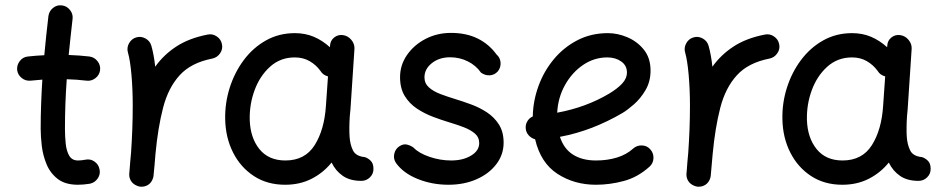

<svg xmlns="http://www.w3.org/2000/svg" viewBox="-20 -660 3572 726"><path d="M358.4 -394.5Q356 -376 340.6 -364.3Q325.2 -352.5 306.6 -355Q271.5 -359.4 232.4 -360.4Q229 -314 227.3 -267.3Q225.6 -220.7 225.6 -173.3Q225.6 -144 228.5 -116.5Q231.4 -88.9 241.9 -71Q252.4 -53.2 274.9 -53.2Q288.1 -53.2 303.2 -56.2Q321.8 -60.1 337.4 -49.1Q353 -38.1 356.4 -19.5Q360.4 -1 349.4 14.9Q338.4 30.8 319.8 34.7Q307.6 36.6 296.4 37.6Q285.2 38.6 274.9 38.6Q226.6 38.6 198.2 16.6Q169.9 -5.4 156 -39.1Q142.1 -72.8 137.9 -108.9Q133.8 -145 133.8 -173.3Q133.8 -220.2 135.5 -266.6Q137.2 -313 140.1 -358.9Q117.7 -357.4 96.2 -355Q77.6 -353 62.5 -364.7Q47.4 -376.5 44.9 -395Q43 -413.6 54.7 -429Q66.4 -444.3 85 -446.3Q115.2 -449.7 147.5 -451.2Q150.9 -488.3 154.8 -525.4Q158.7 -562.5 163.1 -599.1Q165.5 -617.7 180.4 -629.9Q195.3 -642.1 213.9 -639.6Q232.4 -637.7 244.6 -622.3Q256.8 -606.9 254.4 -588.4Q250.5 -554.2 246.8 -520Q243.2 -485.8 239.7 -452.1Q281.2 -450.7 318.4 -446.3Q336.9 -443.8 348.9 -428.5Q360.8 -413.1 358.4 -394.5Z M510.3 45.9Q503.4 44.9 497.1 42Q474.1 32.2 469.2 8.3Q469.2 7.8 469.2 7.3Q469.2 6.8 469.2 6.3Q468.3 1 468.8 -4.9Q468.8 -6.3 469.2 -7.8Q470.7 -26.9 472.2 -45.9Q473.6 -64.9 475.6 -83.5Q478.5 -125 480.2 -170.2Q481.9 -215.3 481.9 -259.8Q481.9 -322.3 477.1 -377.2Q472.2 -432.1 463.9 -460.9Q458.5 -479 467.8 -496.1Q477.1 -513.2 495.1 -518.6Q513.2 -523.9 530 -514.6Q546.9 -505.4 552.2 -487.3Q557.1 -470.2 560.8 -450.2Q564.5 -430.2 566.9 -407.7Q598.6 -452.6 646.7 -484.1Q694.8 -515.6 765.1 -529.3Q783.7 -533.2 799.8 -522.2Q815.9 -511.2 819.3 -492.7Q823.2 -474.6 812.3 -458.5Q801.3 -442.4 782.7 -438.5Q702.6 -422.9 659.4 -375.5Q616.2 -328.1 596.7 -252.7Q577.1 -177.2 567.9 -78.1Q564.5 -33.2 560.5 4.4Q560.1 10.3 557.6 16.1Q557.6 16.1 557.6 16.6Q557.1 17.1 557.1 17.6Q547.9 40.5 523.4 45.4Q522.5 45.4 522 45.4Q522 45.4 521.5 45.4Q516.1 46.4 510.3 45.9Z M1346.2 23.9Q1303.7 23.9 1276.4 5.1Q1249 -13.7 1233.9 -45.4Q1202.1 -6.3 1158 16.1Q1113.8 38.6 1058.1 38.6Q990.2 38.6 939.9 5.6Q889.6 -27.3 861.3 -83.3Q833 -139.2 831.5 -208.5Q830.1 -269.5 848.4 -327.6Q866.7 -385.7 901.6 -432.6Q936.5 -479.5 985.6 -507.1Q1034.7 -534.7 1095.2 -534.7Q1134.3 -534.7 1167 -520.8Q1199.7 -506.8 1227.5 -481.4L1228 -487.8Q1229 -506.3 1243.4 -518.1Q1257.8 -529.8 1276.4 -527.3Q1295.4 -524.9 1308.3 -509.5Q1321.3 -494.1 1320.3 -475.6L1305.2 -247.1Q1304.2 -233.9 1302.7 -221.2Q1301.3 -201.7 1301 -180.2Q1300.8 -158.7 1301.8 -143.6Q1303.7 -113.8 1314.5 -91.6Q1325.2 -69.3 1359.4 -65.9Q1371.1 -62.5 1381.6 -52.2Q1392.1 -42 1392.1 -22Q1392.6 -2.9 1378.9 10.5Q1365.2 23.9 1346.2 23.9ZM1059.1 -53.2Q1133.3 -53.2 1169.9 -111.3Q1206.5 -169.4 1212.4 -259.8L1220.2 -371.1Q1201.2 -376 1191.9 -391.6Q1175.3 -414.6 1150.9 -428.7Q1126.5 -442.9 1094.7 -442.9Q1040.5 -442.9 1001.7 -408.2Q962.9 -373.5 942.9 -319.6Q922.9 -265.6 924.3 -207Q926.3 -139.2 960.9 -96.2Q995.6 -53.2 1059.1 -53.2Z M1862.3 -390.1Q1850.1 -376.5 1832.5 -375.2Q1814.9 -374 1798.8 -385.3Q1779.8 -412.6 1748.8 -428Q1717.8 -443.4 1682.1 -443.4Q1640.6 -443.4 1612.8 -421.1Q1585 -398.9 1585 -367.7Q1585 -344.7 1601.8 -329.6Q1618.7 -314.5 1645.3 -304.4Q1671.9 -294.4 1700.7 -285.6Q1729.5 -276.9 1761.5 -265.1Q1793.5 -253.4 1821.3 -235.1Q1849.1 -216.8 1866.7 -189Q1884.3 -161.1 1884.3 -120.6Q1884.3 -75.2 1856.7 -39.1Q1829.1 -2.9 1782 17.8Q1734.9 38.6 1675.8 38.6Q1613.8 38.6 1559.6 16.8Q1505.4 -4.9 1477.5 -43.5Q1466.8 -59.1 1470.7 -77.9Q1474.6 -96.7 1490.2 -106.9Q1505.9 -117.2 1520.3 -113Q1534.7 -108.9 1543.9 -101.6Q1564 -80.6 1604.2 -66.9Q1644.5 -53.2 1686 -53.2Q1731 -53.2 1761.5 -71.8Q1792 -90.3 1792 -118.7Q1792 -141.1 1775.4 -155.3Q1758.8 -169.4 1732.9 -179.2Q1707 -189 1679.2 -197.3Q1649.9 -206.1 1617.4 -218.3Q1585 -230.5 1556.6 -249.3Q1528.3 -268.1 1510.5 -296.9Q1492.7 -325.7 1492.7 -368.2Q1492.7 -414.1 1519 -452.1Q1545.4 -490.2 1589.1 -512.9Q1632.8 -535.6 1685.1 -535.6Q1743.2 -535.6 1786.1 -514.4Q1829.1 -493.2 1857.4 -454.1Q1871.6 -441.9 1872.8 -423.1Q1874 -404.3 1862.3 -390.1Z M2436 -29.8Q2391.6 10.3 2338.6 24.4Q2285.6 38.6 2233.4 38.6Q2151.4 38.6 2087.9 -2.7Q2024.4 -43.9 2003.4 -133.3Q1989.3 -137.2 1979 -148.4Q1968.8 -159.7 1967.8 -175.3Q1966.8 -189.9 1974.4 -202.1Q1981.9 -214.4 1994.6 -219.7Q1995.6 -277.8 2015.9 -334Q2036.1 -390.1 2073.5 -435.3Q2110.8 -480.5 2162.8 -507.6Q2214.8 -534.7 2278.8 -534.7Q2315.9 -534.7 2353 -518.8Q2390.1 -502.9 2415 -471.7Q2439.9 -440.4 2439.9 -393.1Q2439.9 -351.6 2420.9 -319.3Q2401.9 -287.1 2377 -265.4Q2352.1 -243.7 2334 -232.9Q2278.3 -200.2 2219 -177.2Q2159.7 -154.3 2097.2 -142.6Q2112.3 -96.7 2147.2 -75Q2182.1 -53.2 2233.4 -53.2Q2276.4 -53.2 2312.5 -64.2Q2348.6 -75.2 2374 -98.1Q2388.2 -110.8 2407.5 -110.1Q2426.8 -109.4 2439 -95.2Q2451.7 -81.1 2450.9 -61.8Q2450.2 -42.5 2436 -29.8ZM2276.4 -442.9Q2226.6 -442.9 2184.6 -414.3Q2142.6 -385.7 2116.2 -338.1Q2089.8 -290.5 2086.9 -233.9Q2195.8 -253.9 2283.7 -306.2Q2314.5 -324.7 2332.5 -344Q2350.6 -363.3 2350.6 -386.2Q2350.6 -412.1 2329.1 -427.5Q2307.6 -442.9 2276.4 -442.9Z M2617.2 45.9Q2610.4 44.9 2604 42Q2581.1 32.2 2576.2 8.3Q2576.2 7.8 2576.2 7.3Q2576.2 6.8 2576.2 6.3Q2575.2 1 2575.7 -4.9Q2575.7 -6.3 2576.2 -7.8Q2577.6 -26.9 2579.1 -45.9Q2580.6 -64.9 2582.5 -83.5Q2585.4 -125 2587.2 -170.2Q2588.9 -215.3 2588.9 -259.8Q2588.9 -322.3 2584 -377.2Q2579.1 -432.1 2570.8 -460.9Q2565.4 -479 2574.7 -496.1Q2584 -513.2 2602.1 -518.6Q2620.1 -523.9 2637 -514.6Q2653.8 -505.4 2659.2 -487.3Q2664.1 -470.2 2667.7 -450.2Q2671.4 -430.2 2673.8 -407.7Q2705.6 -452.6 2753.7 -484.1Q2801.8 -515.6 2872.1 -529.3Q2890.6 -533.2 2906.7 -522.2Q2922.9 -511.2 2926.3 -492.7Q2930.2 -474.6 2919.2 -458.5Q2908.2 -442.4 2889.6 -438.5Q2809.6 -422.9 2766.4 -375.5Q2723.1 -328.1 2703.6 -252.7Q2684.1 -177.2 2674.8 -78.1Q2671.4 -33.2 2667.5 4.4Q2667 10.3 2664.6 16.1Q2664.6 16.1 2664.6 16.6Q2664.1 17.1 2664.1 17.6Q2654.8 40.5 2630.4 45.4Q2629.4 45.4 2628.9 45.4Q2628.9 45.4 2628.4 45.4Q2623 46.4 2617.2 45.9Z M3453.1 23.9Q3410.6 23.9 3383.3 5.1Q3356 -13.7 3340.8 -45.4Q3309.1 -6.3 3264.9 16.1Q3220.7 38.6 3165 38.6Q3097.2 38.6 3046.9 5.6Q2996.6 -27.3 2968.3 -83.3Q2939.9 -139.2 2938.5 -208.5Q2937 -269.5 2955.3 -327.6Q2973.6 -385.7 3008.5 -432.6Q3043.5 -479.5 3092.5 -507.1Q3141.6 -534.7 3202.1 -534.7Q3241.2 -534.7 3273.9 -520.8Q3306.6 -506.8 3334.5 -481.4L3335 -487.8Q3335.9 -506.3 3350.3 -518.1Q3364.7 -529.8 3383.3 -527.3Q3402.3 -524.9 3415.3 -509.5Q3428.2 -494.1 3427.2 -475.6L3412.1 -247.1Q3411.1 -233.9 3409.7 -221.2Q3408.2 -201.7 3408 -180.2Q3407.7 -158.7 3408.7 -143.6Q3410.6 -113.8 3421.4 -91.6Q3432.1 -69.3 3466.3 -65.9Q3478 -62.5 3488.5 -52.2Q3499 -42 3499 -22Q3499.5 -2.9 3485.8 10.5Q3472.2 23.9 3453.1 23.9ZM3166 -53.2Q3240.2 -53.2 3276.9 -111.3Q3313.5 -169.4 3319.3 -259.8L3327.1 -371.1Q3308.1 -376 3298.8 -391.6Q3282.2 -414.6 3257.8 -428.7Q3233.4 -442.9 3201.7 -442.9Q3147.5 -442.9 3108.6 -408.2Q3069.8 -373.5 3049.8 -319.6Q3029.8 -265.6 3031.2 -207Q3033.2 -139.2 3067.9 -96.2Q3102.5 -53.2 3166 -53.2Z"/></svg>

Font: Mikhak-DS2-FD Medium
Style: Regular
Weight: 500
Designer: Amin Abedi
Version: Version 3.4